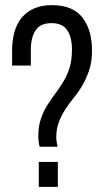

<svg xmlns="http://www.w3.org/2000/svg" viewBox="-20 -727 401 747"><path d="M182 -707C155.3 -707 132.2 -702.7 112.5 -694C92.8 -685.3 76.7 -673.2 64 -657.5C51.3 -641.8 42 -623.2 36 -601.5C30 -579.8 27 -555.7 27 -529V-472H100V-534C100 -565.3 106.2 -590.3 118.5 -609C130.8 -627.7 151.3 -637 180 -637C208.7 -637 229.2 -627.8 241.5 -609.5C253.8 -591.2 260 -566 260 -534C260 -506.7 256.8 -483 250.5 -463C244.2 -443 236 -424.8 226 -408.5C216 -392.2 205.5 -376.7 194.5 -362C183.5 -347.3 173 -332 163 -316C153 -300 144.8 -282.3 138.5 -263C132.2 -243.7 129 -221.3 129 -196C129 -188 129.5 -180.8 130.5 -174.5C131.5 -168.2 132.7 -162 134 -156H204C200.7 -169.3 199 -182 199 -194C199 -216 202.5 -235.8 209.5 -253.5C216.5 -271.2 225 -287.7 235 -303C245 -318.3 256.2 -333.5 268.5 -348.5C280.8 -363.5 292 -379.8 302 -397.5C312 -415.2 320.5 -434.7 327.5 -456C334.5 -477.3 338 -502 338 -530C338 -584 325.5 -627 300.5 -659C275.5 -691 236 -707 182 -707ZM205 -97H131V0H205Z"/></svg>

Font: SVN-Bebas Neue
Style: Regular
Weight: 400
Designer: Ryoichi Tsunekawa
Foundry: Ryoichi Tsunekawa
Version: Version 001.003